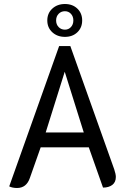

<svg xmlns="http://www.w3.org/2000/svg" viewBox="-20 -930 624 958"><path d="M26 0 275 -700H331L550 -85Q558 -61 558 -47Q558 -21 540.5 -7.5Q523 6 494 6L423 -195H183L129 -42Q112 8 65 8Q42 8 26 0ZM398 -269 303 -572 208 -269ZM216 -828Q216 -864 241 -887Q266 -910 304 -910Q342 -910 366 -887Q390 -864 390 -828Q390 -792 366 -769Q342 -746 304 -746Q266 -746 241 -769Q216 -792 216 -828ZM346 -828Q346 -848 334 -861Q322 -874 304 -874Q285 -874 272.5 -861Q260 -848 260 -828Q260 -808 272.5 -795Q285 -782 304 -782Q322 -782 334 -795Q346 -808 346 -828Z"/></svg>

Font: Thasadith
Style: Bold
Weight: 700
Designer: Cadson Demak Co.,Ltd.
Foundry: Cadson Demak Co.,Ltd.
Version: Version 1.000; ttfautohint (v1.6)